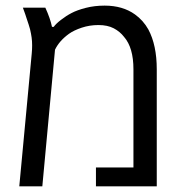

<svg xmlns="http://www.w3.org/2000/svg" viewBox="-20 -660 661 680"><path d="M48.3 0 92.3 -469.2Q93.3 -478.5 93.5 -485.6Q93.8 -492.7 93.8 -499.5Q93.8 -514.2 92 -527.1Q90.3 -540 86.4 -556.6Q85.4 -561.5 81.5 -573Q77.6 -584.5 74 -595.5Q70.3 -606.4 69.3 -609.9Q67.4 -615.7 65.2 -621.3Q63 -627 61 -632.8H140.6Q158.2 -594.2 164.1 -564.9H170.4Q176.8 -574.7 195.6 -589.4Q214.4 -604 233.4 -613.8Q252.4 -624 283.7 -632.1Q314.9 -640.1 350.6 -640.1Q414.6 -640.1 458 -608.9Q487.3 -587.9 505.4 -555.7Q535.2 -500 535.2 -414.6V0H319.8V-66.9H452.6V-414.6Q452.6 -491.2 419.4 -529.3Q404.8 -548.3 382.8 -559.8Q360.8 -571.3 328.6 -571.3Q297.4 -571.3 269.5 -562Q241.7 -552.7 224.6 -540.5Q189.9 -515.6 174.8 -483.9L129.9 0Z"/></svg>

Font: Open Sans
Style: Regular
Weight: 400
Designer: Monotype Design Team
Foundry: Monotype Imaging Inc.
Version: Version 3.000; ttfautohint (v1.8.4)